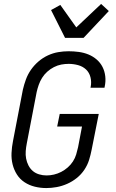

<svg xmlns="http://www.w3.org/2000/svg" viewBox="-20 -942 590 974"><path d="M215 12Q185 12 156.5 5Q128 -2 104.5 -17.5Q81 -33 66 -56.5Q51 -80 44 -108Q37 -136 38.5 -166.5Q40 -197 46 -227L96 -487Q102 -513 111.5 -539Q121 -565 137 -588Q153 -611 175 -630Q197 -649 223 -661Q249 -673 275.5 -677.5Q302 -682 328 -682Q354 -682 380 -678.5Q406 -675 429 -665.5Q452 -656 470.5 -640Q489 -624 500 -602.5Q511 -581 514 -555Q517 -529 511 -502L510 -497H439L440 -501Q445 -526 439 -550Q433 -574 416.5 -589.5Q400 -605 376.5 -611.5Q353 -618 328 -618Q310 -618 291 -614.5Q272 -611 253.5 -601.5Q235 -592 219.5 -578Q204 -564 193.5 -547Q183 -530 176.5 -511.5Q170 -493 166 -475L116 -215Q112 -195 110.5 -175.5Q109 -156 112.5 -137.5Q116 -119 124.5 -102.5Q133 -86 146.5 -74.5Q160 -63 178.5 -57.5Q197 -52 216 -52Q235 -52 254 -56.5Q273 -61 290.5 -70Q308 -79 323.5 -92.5Q339 -106 350 -123Q361 -140 366.5 -158.5Q372 -177 376 -195L396 -300H270L283 -364H481L445 -183Q440 -157 432 -131Q424 -105 408 -81Q392 -57 369.5 -39Q347 -21 321 -9.5Q295 2 268 7Q241 12 215 12ZM310 -750 239 -891 286 -917 367 -803 493 -922 532 -886 404 -750Z"/></svg>

Font: Lode Term
Style: Italic
Weight: 400
Italic angle: -11°
Monospace: yes
Designer: Belleve Invis
Foundry: Belleve Invis
Version: Version 29.2.0